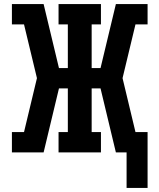

<svg xmlns="http://www.w3.org/2000/svg" viewBox="-20 -755 790 951"><path d="M711 176H607V0H554L478 -317H434V-101H480V0H270V-101H316V-317H272L196 0H39V-101H99L163 -368L99 -634H39V-735H196L272 -418H316V-634H270V-735H480V-634H434V-418H478L554 -735H711V-634H651L587 -368L651 -101H711Z"/></svg>

Font: Iosevka Etoile
Style: Bold
Weight: 700
Designer: Belleve Invis
Foundry: Belleve Invis
Version: Version 28.1.0; ttfautohint (v1.8.4)